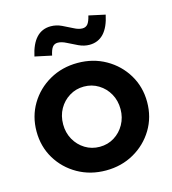

<svg xmlns="http://www.w3.org/2000/svg" viewBox="-111 -831 838 933"><g transform="rotate(-15 308.0 -365.0)"><path d="M308.2 10Q230 10 166.8 -25.8Q103.5 -61.7 66.7 -122.9Q30 -184.2 30 -260.1Q30 -335.9 66.7 -397.4Q103.5 -458.8 166.8 -494.8Q230 -530.7 308.2 -530.7Q386.4 -530.7 449.4 -494.8Q512.4 -458.9 549.4 -397.5Q586.3 -336.1 586.3 -260.1Q586.3 -184.2 549.4 -122.9Q512.4 -61.6 449.4 -25.8Q386.4 10 308.2 10ZM308.2 -108.9Q349.1 -108.9 381.6 -129.2Q414.2 -149.4 433.3 -183.7Q452.5 -218 452.5 -260Q452.5 -302.9 433.4 -337.1Q414.3 -371.3 381.4 -391.5Q348.6 -411.8 308.2 -411.8Q267.9 -411.8 235 -391.5Q202.1 -371.3 182.9 -337.2Q163.8 -303.1 163.8 -260Q163.8 -218 182.9 -183.7Q202.1 -149.5 234.9 -129.2Q267.8 -108.9 308.2 -108.9ZM198.6 -597.1 114.4 -615Q140.7 -736.5 228.4 -736.5Q256.2 -736.5 282.7 -724Q309.3 -711.6 333 -699.1Q356.7 -686.5 375.6 -686.5Q392.6 -686.5 402.4 -698.4Q412.2 -710.3 419.2 -739.9L501.6 -722Q476.3 -600.6 388.3 -600.6Q361.6 -600.6 334.7 -613.1Q307.7 -625.7 283.9 -638.1Q260 -650.6 240.5 -650.6Q223.9 -650.6 214.2 -638.3Q204.6 -626 198.6 -597.1Z"/></g></svg>

Font: Red Hat Display VF
Style: Regular
Weight: 300
Designer: Pentagram, MCKL
Foundry: Pentagram, MCKL
Version: Version 1.023